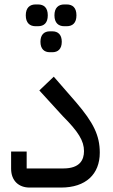

<svg xmlns="http://www.w3.org/2000/svg" viewBox="-20 -844 508 864"><path d="M269 -726H280C307 -726 324 -741 324 -775C324 -809 307 -824 280 -824H269C243 -824 225 -809 225 -775C225 -741 243 -726 269 -726ZM204 -609H216C241 -609 258 -624 258 -656C258 -688 241 -703 216 -703H204C179 -703 162 -688 162 -656C162 -624 179 -609 204 -609ZM140 -726H151C178 -726 195 -741 195 -775C195 -809 178 -824 151 -824H140C114 -824 96 -809 96 -775C96 -741 114 -726 140 -726ZM113 0H255C366 0 429 -60 429 -157C429 -234 401 -292 322 -384L222 -499L157 -437L262 -322C333 -251 358 -210 358 -164C358 -124 339 -86 265 -86H100V-162H30V-85C30 -30 65 0 113 0Z"/></svg>

Font: IBM Plex Arabic
Style: Regular
Weight: 400
Designer: Mike Abbink, Paul van der Laan, Pieter van Rosmalen, Wael Morcos, Khajak Apelian
Foundry: Bold Monday
Version: Version 1.0